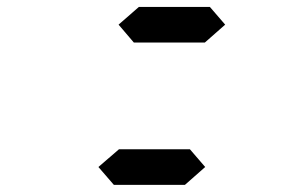

<svg xmlns="http://www.w3.org/2000/svg" viewBox="-20 -520 840 540"><path d="M556.2 -400.4H356.4L313.5 -450.7L370.6 -500.5H570.3L613.3 -450.7ZM500 0H300.3L256.8 -50.3L314.5 -100.1H514.2L557.1 -50.3Z"/></svg>

Font: E1234
Style: Italic
Weight: 400
Italic angle: -8°
Designer: GGBotNet
Foundry: GGBotNet
Version: 1.04